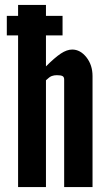

<svg xmlns="http://www.w3.org/2000/svg" viewBox="-20 -755 432 775"><path d="M53 0H165.5V-431Q180 -445 189.2 -448.2Q198.5 -451.5 209.5 -451.5Q225.5 -451.5 232.2 -448Q239 -444.5 239 -434V0H353.5V-448Q353.5 -492.5 328.8 -523.8Q304 -555 271.5 -555Q250 -555 225.5 -538.8Q201 -522.5 165.5 -487V-612H232.5V-691H165.5V-735H53V-691H7.5V-612H53Z"/></svg>

Font: League Gothic SemiExpanded
Style: Regular
Weight: 400
Width: 6
Designer: The League of Moveable Type
Version: Version 1.600; ttfautohint (v1.8.3)